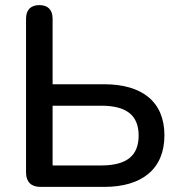

<svg xmlns="http://www.w3.org/2000/svg" viewBox="-20 -732 706 752"><path d="M388 0C536 0 624 -70 624 -202C624 -334 536 -402 388 -402H186V-659C186 -694 167 -712 134 -712C101 -712 82 -694 82 -659V-56C82 -20 102 0 138 0ZM186 -318H376C475 -318 523 -281 523 -201C523 -121 475 -84 376 -84H186Z"/></svg>

Font: Nunito SemiBold
Style: Regular
Weight: 600
Designer: Vernon Adams
Foundry: Vernon Adams
Version: Version 3.602